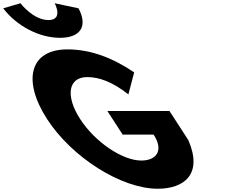

<svg xmlns="http://www.w3.org/2000/svg" viewBox="-484 -1143 1431 1178"><path d="M-148.4 -1123C-148.4 -1123 -92.7 -1020 -186.7 -1020C-280.7 -1020 -358.4 -1123 -358.4 -1123L-464.3 -1092C-383 -985 -245.1 -911 -116.1 -911C12.9 -911 55 -985 -2.3 -1092ZM555.8 -462H174.8L268.7 -317H458.7C524.1 -216 472.7 -158 382.7 -158C266.7 -158 98.8 -272 8.1 -412C-84.5 -555 -65 -670 51 -670C124 -670 205.8 -641 303.7 -564L339.2 -699C210.9 -786 74.9 -840 -70.1 -840C-302.1 -840 -348.4 -649 -194.9 -412C-42 -176 261.7 15 483.7 15C645.7 15 762.1 -74 671.7 -283Z"/></svg>

Font: Hussar
Style: BdOpOblSeven
Weight: 700
Foundry: Cannot Into Space Fonts
Version: Version 2.00